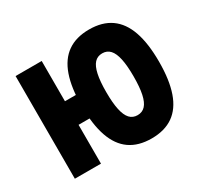

<svg xmlns="http://www.w3.org/2000/svg" viewBox="-140 -803 1029 993"><g transform="rotate(-30 375.0 -307.0)"><path d="M268.5 -306.9Q268.5 -416.2 293.7 -488.1Q318.9 -560.1 370.1 -595.9Q421.3 -631.8 499.3 -631.8Q577.3 -631.8 628.4 -595.9Q679.6 -560.1 704.8 -488.1Q730 -416.2 730 -306.9Q730 -197.7 704.8 -125.3Q679.6 -53 628.4 -17.2Q577.3 18.6 499.3 18.6Q421.3 18.6 370.1 -17.2Q318.9 -53 293.7 -125.3Q268.5 -197.7 268.5 -306.9ZM50.1 -613.1H206.1V-372.6H301.6V-231.8H206.1V0H50.1ZM577.9 -306.9Q577.9 -371 569.2 -411.6Q560.5 -452.2 542.6 -471.6Q524.8 -491 496.3 -491Q467.7 -491 449.9 -471.6Q432.1 -452.2 423.4 -411.6Q414.6 -371 414.6 -306.9Q414.6 -242.5 423.4 -201.7Q432.1 -160.9 449.9 -141.6Q467.7 -122.2 496.3 -122.2Q524.8 -122.2 542.6 -141.6Q560.5 -160.9 569.2 -201.7Q577.9 -242.5 577.9 -306.9Z"/></g></svg>

Font: Martian Mono sWd Rg
Style: Regular
Weight: 400
Width: 6
Monospace: yes
Designer: Roman Shamin
Foundry: Evil Martians
Version: Version 1.000